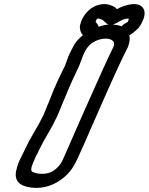

<svg xmlns="http://www.w3.org/2000/svg" viewBox="-20 -920 728 940"><path d="M185 -69Q219 -69 240 -83Q273 -104 288 -139Q298 -163 389 -369Q500 -620 536 -692Q539 -699 539 -705Q539 -711 536 -715Q526 -731 497 -731Q466 -731 435.5 -712.5Q405 -694 387 -649L368 -599L357 -575Q332 -524 310 -471L261 -353Q239 -306 213.5 -263.5Q188 -221 169 -181Q164 -168 156 -155L142 -123Q134 -105 133 -92V-89Q133 -79 146 -76L147 -75Q165 -69 185 -69ZM613 -747Q615 -740 615 -731Q615 -712 605 -687Q571 -624 457 -364Q372 -168 356 -136Q335 -92 310 -67Q242 0 156 0Q57 -3 57 -65Q57 -72 58 -79Q63 -104 73 -129Q80 -145 87.5 -159Q95 -173 100 -184Q121 -230 147 -273Q173 -316 192 -355L225 -435L242 -478Q264 -530 290 -582L299 -600Q303 -610 306.5 -621Q310 -632 315 -644Q325 -668 344 -702Q358 -725 386 -748Q376 -757 372 -777Q371 -781 371 -786Q371 -799 379 -819Q399 -866 443 -889Q468 -900 490 -900Q517 -900 542 -885Q549 -880 552 -875Q561 -880 572 -885Q609 -900 636 -900Q659 -900 673 -889Q688 -876 688 -855Q688 -839 679 -819Q668 -792 652 -777Q631 -757 613 -747ZM462 -789Q488 -798 513 -800Q506 -801 502 -805Q496 -810 486 -819L483 -822Q470 -829 459 -829Q456 -829 455.5 -828.5Q455 -828 453.5 -826Q452 -824 448 -813Q448 -812 457 -802Q461 -796 462 -789ZM530 -800Q556 -799 575 -791Q580 -797 587 -802Q604 -812 606 -813Q610 -824 610.5 -826Q611 -828 610.5 -828.5Q610 -829 608 -829Q590 -829 572 -819L567 -817Q546 -803 530 -800Z"/></svg>

Font: Bubblez Graffiti
Style: Italic
Weight: 400
Italic angle: -22.5°
Designer: GGBotNet
Foundry: GGBotNet
Version: 1.00